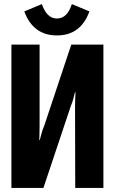

<svg xmlns="http://www.w3.org/2000/svg" viewBox="-20 -932 569 952"><path d="M492.7 0V-710.9H333.5L199.2 -308.1Q190.9 -289.6 186.5 -272.5Q182.1 -255.4 177.2 -237.8H174.8Q175.3 -252 175.8 -272Q176.3 -292 176.3 -310.1V-710.9H36.6V0H195.3L330.6 -404.8Q338.4 -423.3 343.3 -441.2Q348.1 -459 351.6 -474.1H354.5Q353.5 -459 352.8 -439.7Q352.1 -420.4 352.1 -401.9L353 0ZM262.2 -840.3Q236.3 -840.3 218.3 -858.2Q200.2 -876 187.5 -911.6L100.6 -875.5Q121.6 -816.9 162.1 -786.6Q202.6 -756.3 262.2 -756.3Q321.8 -756.3 362.1 -786.6Q402.3 -816.9 423.3 -875.5L336.4 -911.6Q324.2 -875.5 306.2 -857.9Q288.1 -840.3 262.2 -840.3Z"/></svg>

Font: Roboto Flex Super Cond Bold
Style: Regular
Weight: 700
Width: 3
Designer: Berlow after Robertson
Foundry: Google
Version: Version 3.000